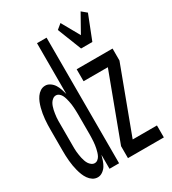

<svg xmlns="http://www.w3.org/2000/svg" viewBox="-187 -865 874 973"><g transform="rotate(-30 250.0 -378.0)"><path d="M348 -600 293 -740 322 -764 381 -659 440 -764 469 -740 414 -600ZM96 8Q80 8 67 -0.5Q54 -9 45 -22Q36 -35 30.5 -49Q25 -63 21 -78Q17 -93 14.5 -108Q12 -123 10.5 -138.5Q9 -154 8.5 -169.5Q8 -185 8 -200V-320Q8 -335 8.5 -350.5Q9 -366 10.5 -381.5Q12 -397 14.5 -412Q17 -427 21 -442Q25 -457 30.5 -471Q36 -485 45 -498Q54 -511 67 -519.5Q80 -528 96 -528Q111 -528 124.5 -518.5Q138 -509 146 -496Q154 -483 159 -468Q164 -453 168 -438V-735H224V0H168V-82Q164 -67 159 -52Q154 -37 146 -24Q138 -11 124.5 -1.5Q111 8 96 8ZM276 0V-70L418 -450H276V-520H486V-450L344 -70H486V0ZM118 -62Q128 -62 136 -68.5Q144 -75 148.5 -83.5Q153 -92 156 -102Q159 -112 161 -121.5Q163 -131 164.5 -141Q166 -151 166.5 -160.5Q167 -170 167.5 -180Q168 -190 168 -200V-320Q168 -330 167.5 -340Q167 -350 166.5 -359.5Q166 -369 164.5 -379Q163 -389 161 -398.5Q159 -408 156 -418Q153 -428 148.5 -436.5Q144 -445 136 -451.5Q128 -458 118 -458Q108 -458 99.5 -451.5Q91 -445 86 -437Q81 -429 77.5 -419Q74 -409 72 -399.5Q70 -390 68.5 -380Q67 -370 66 -360Q65 -350 65 -340Q65 -330 65 -320V-200Q65 -190 65 -180Q65 -170 66 -160Q67 -150 68.5 -140Q70 -130 72 -120.5Q74 -111 77.5 -101Q81 -91 86 -83Q91 -75 99.5 -68.5Q108 -62 118 -62Z"/></g></svg>

Font: Iosevka Term SS14
Style: Regular
Weight: 400
Monospace: yes
Designer: Belleve Invis
Foundry: Belleve Invis
Version: Version 24.1.1; ttfautohint (v1.8.4)